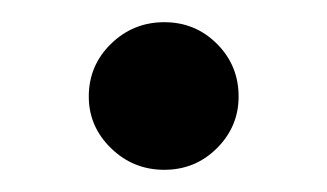

<svg xmlns="http://www.w3.org/2000/svg" viewBox="-20 -143 295 173"><path d="M195 -56Q195 -29 175.5 -9.5Q156 10 128 10Q100 10 80 -9.5Q60 -29 60 -56Q60 -84 80 -103.5Q100 -123 128 -123Q156 -123 175.5 -103.5Q195 -84 195 -56Z"/></svg>

Font: Goli
Style: Regular
Weight: 400
Designer: jaikishan Patel
Foundry: MagicType
Version: Version 1.000